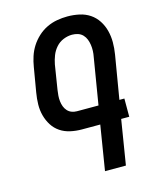

<svg xmlns="http://www.w3.org/2000/svg" viewBox="-112 -820 724 896"><g transform="rotate(-15 250.0 -371.5)"><path d="M283 0 318 -216H229Q201 -216 174 -222Q147 -228 125.5 -242.5Q104 -257 90 -279Q76 -301 69 -327Q62 -353 62.5 -381Q63 -409 68 -438L88 -556Q92 -581 100 -605.5Q108 -630 122 -652Q136 -674 156 -692.5Q176 -711 200 -722.5Q224 -734 249.5 -738.5Q275 -743 300 -743Q329 -743 357 -737Q385 -731 407.5 -716Q430 -701 445 -678Q460 -655 467 -628Q474 -601 474 -572Q474 -543 469 -513L434 -304H458V-216H419L384 0ZM333 -304 370 -528Q373 -543 373.5 -557.5Q374 -572 372 -586Q370 -600 365 -613Q360 -626 350.5 -636Q341 -646 327.5 -650.5Q314 -655 299 -655Q278 -655 257 -646.5Q236 -638 221 -621Q206 -604 198 -583.5Q190 -563 186 -542L167 -423Q165 -410 164 -396.5Q163 -383 164.5 -369.5Q166 -356 170.5 -344Q175 -332 183.5 -322.5Q192 -313 204 -308.5Q216 -304 229 -304Z"/></g></svg>

Font: Iosevka Semibold
Style: Italic
Weight: 600
Italic angle: -9°
Monospace: yes
Designer: Belleve Invis
Foundry: Belleve Invis
Version: Version 32.5.0; ttfautohint (v1.8.4)